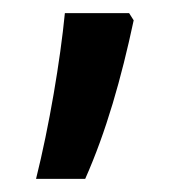

<svg xmlns="http://www.w3.org/2000/svg" viewBox="-20 -140 274 293"><path d="M177 -120H79C72 -48 55 53 35 133H110C142 61 165 -20 184 -109Z"/></svg>

Font: Noto Sans Arabic ExtCond Med
Style: Regular
Weight: 500
Width: 2
Designer: Monotype Design Team, Nadine Chahine, Nizar Qandah and Khaled Hosny
Foundry: Monotype Imaging Inc.
Version: Version 2.012